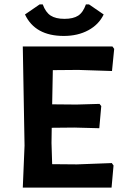

<svg xmlns="http://www.w3.org/2000/svg" viewBox="-20 -856 585 876"><path d="M386 -836 453 -790Q431 -744 383 -718Q335 -692 271 -692Q140 -692 94 -790L161 -836H175Q188 -800 211 -785Q234 -770 274 -770Q314 -770 336.5 -784.5Q359 -799 372 -836ZM490 -112 498 -101 489 0H84L92 -192L84 -644H493L501 -633L491 -532L337 -537L221 -536L218 -380L329 -379L434 -382L442 -372L433 -271L319 -274L216 -273L215 -204L218 -107L331 -106Z"/></svg>

Font: Alegreya Sans SC
Style: Bold
Weight: 700
Designer: Juan Pablo del Peral
Foundry: Huerta Tipografica
Version: Version 2.007